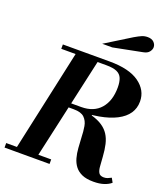

<svg xmlns="http://www.w3.org/2000/svg" viewBox="-175 -1107 1081 1239"><g transform="rotate(20 365.5 -487.5)"><path d="M66 0 230 -754H381L213 0ZM-1 0V-31H308V0ZM612 11Q564 11 533.5 -2.5Q503 -16 485 -39.5Q467 -63 458.5 -94Q450 -125 447.5 -160.5Q445 -196 443 -233Q442 -272 436 -306.5Q430 -341 407.5 -363Q385 -385 334 -385L457 -391V-387Q502 -374 531 -354.5Q560 -335 577.5 -308Q595 -281 603.5 -244.5Q612 -208 615 -161Q618 -127 619.5 -99Q621 -71 630.5 -54.5Q640 -38 666 -38Q680 -38 691.5 -42.5Q703 -47 716 -54L732 -25Q714 -9 684 1Q654 11 612 11ZM182 -385V-415H374Q460 -415 506.5 -468.5Q553 -522 553 -614Q553 -652 543 -676.5Q533 -701 507.5 -712.5Q482 -724 434 -724H125V-754H446Q581 -754 650 -704.5Q719 -655 719 -578Q719 -485 622.5 -435Q526 -385 346 -385ZM362 -845 538 -954Q567 -971 585 -978.5Q603 -986 624 -986Q652 -986 667 -971Q682 -956 682 -937Q682 -921 669.5 -905Q657 -889 629 -884L431 -845Z"/></g></svg>

Font: Libre Bodoni
Style: Bold Italic
Weight: 700
Italic angle: -13°
Version: Version 2.005;gftools[0.9.23]